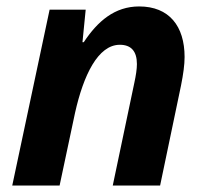

<svg xmlns="http://www.w3.org/2000/svg" viewBox="-20 -576 644 596"><path d="M165 0 213 -226C239 -342 284 -437 352 -437C387 -437 405 -417 405 -377C405 -362 402 -342 397 -319L330 0H477L542 -311C549 -346 553 -375 553 -399C553 -495 505 -556 412 -556C336 -556 283 -510 240 -445H236L246 -546H134L18 0Z"/></svg>

Font: BC Sans
Style: Bold Italic
Weight: 700
Italic angle: -12°
Designer: Monotype Design Team
Province of B.C.
Foundry: Monotype Imaging Inc.
Version: Version 2.000;GOOG;noto-source:20170915:90ef993387c0